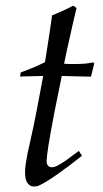

<svg xmlns="http://www.w3.org/2000/svg" viewBox="-20 -660 373 692"><path d="M264.2 -116.2 275.4 -98.6Q254.9 -82 232.2 -64.9Q209.5 -47.9 188.7 -33.2Q168 -18.6 150.6 -7.8Q133.3 2.9 123.5 7.3Q113.8 12.2 101.6 12.2Q88.9 12.2 79.6 0.5Q70.3 -11.2 70.3 -39.1Q70.3 -50.8 72.3 -65.7Q74.2 -80.6 79.1 -106L101.1 -206.1Q106.9 -232.9 115.2 -277.3Q123.5 -321.8 135.7 -386.2L52.2 -384.3L54.7 -398.9Q76.7 -407.2 89.1 -412.1Q101.6 -417 109.6 -420.7Q117.7 -424.3 124.5 -427.5Q131.3 -430.7 142.1 -436Q143.1 -442.4 145 -454.3Q147 -466.3 149.4 -481.9Q151.9 -497.6 154.5 -514.9Q157.2 -532.2 159.7 -548.8Q162.1 -565.4 164.3 -580.1Q166.5 -594.7 167.5 -604.5L210 -622.6L244.1 -639.6L255.9 -630.9Q251.5 -614.3 245.6 -588.1Q239.7 -562 233.4 -533.7Q227.1 -505.4 220.9 -477.8Q214.8 -450.2 210.9 -430.2Q222.2 -429.7 230.7 -429.4Q239.3 -429.2 246.1 -429.2Q295.9 -429.2 314.9 -435.5L319.8 -431.6L308.1 -383.8Q297.9 -383.8 271.7 -384.5Q245.6 -385.3 202.6 -386.2Q202.1 -383.8 200.2 -374.3Q198.2 -364.7 195.6 -351.3Q192.9 -337.9 189.7 -322.3Q186.5 -306.6 183.6 -292.2Q180.7 -277.8 178.2 -265.9Q175.8 -253.9 174.8 -248Q161.6 -179.7 155 -138.2Q148.4 -96.7 147.9 -79.6Q147.9 -68.4 153.3 -62.7Q158.7 -57.1 166.5 -57.1Q176.3 -57.1 188.5 -63.7Q200.7 -70.3 215.3 -80.1Z"/></svg>

Font: XB Kayhan
Style: Italic
Weight: 400
Italic angle: -12°
Designer: Behnam
Foundry: Irmug
Version: Version 7.300 2009